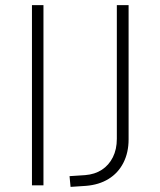

<svg xmlns="http://www.w3.org/2000/svg" viewBox="-20 -725 627 751"><path d="M105 0V-705H150V0ZM256 6 252 -36 313 -40Q351 -43 378.5 -61Q406 -79 421.5 -110Q437 -141 437 -182V-705H483V-180Q483 -128 462.5 -88Q442 -48 404.5 -25Q367 -2 316 2Z"/></svg>

Font: Nunito Sans 10pt ExtraLight
Style: Regular
Weight: 250
Designer: Vernon Adams
Foundry: Vernon Adams
Version: Version 3.101;gftools[0.9.27]